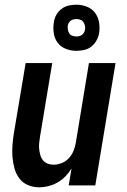

<svg xmlns="http://www.w3.org/2000/svg" viewBox="-20 -788 540 816"><path d="M146 8Q121 8 98.5 -1.5Q76 -11 62 -30Q48 -49 41.5 -72.5Q35 -96 33 -121Q31 -146 33 -171.5Q35 -197 39 -222L89 -520H202L150 -207Q148 -193 146.5 -180Q145 -167 146.5 -154Q148 -141 151.5 -128.5Q155 -116 163 -106.5Q171 -97 182.5 -92.5Q194 -88 208 -88Q225 -88 242.5 -95Q260 -102 272.5 -115.5Q285 -129 292 -146Q299 -163 302 -180L358 -520H471L385 0H272L284 -72Q273 -54 258 -38.5Q243 -23 224.5 -12.5Q206 -2 186 3Q166 8 146 8ZM304 -572Q281 -572 259.5 -580.5Q238 -589 225 -606.5Q212 -624 208.5 -647Q205 -670 209 -694Q211 -710 219.5 -725Q228 -740 242 -750.5Q256 -761 272.5 -764.5Q289 -768 305 -768Q328 -768 349.5 -759.5Q371 -751 384 -733.5Q397 -716 401 -693Q405 -670 401 -646Q398 -630 389.5 -615Q381 -600 367.5 -589.5Q354 -579 337 -575.5Q320 -572 304 -572ZM305 -633Q311 -633 317 -634.5Q323 -636 328 -639.5Q333 -643 336.5 -649Q340 -655 341 -661Q343 -670 341 -678.5Q339 -687 334.5 -694Q330 -701 322 -704Q314 -707 305 -707Q299 -707 292.5 -705.5Q286 -704 281 -700.5Q276 -697 272.5 -691Q269 -685 268 -679Q267 -670 268.5 -661.5Q270 -653 274.5 -646Q279 -639 287.5 -636Q296 -633 305 -633Z"/></svg>

Font: Iosevka SS18
Style: Bold Italic
Weight: 700
Italic angle: -9°
Monospace: yes
Designer: Belleve Invis
Foundry: Belleve Invis
Version: Version 25.1.1; ttfautohint (v1.8.4)